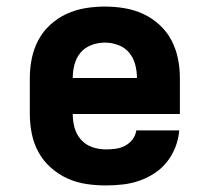

<svg xmlns="http://www.w3.org/2000/svg" viewBox="-20 -558 640 586"><path d="M303 8Q273 8 243 3.5Q213 -1 185.5 -13.5Q158 -26 135 -46.5Q112 -67 97.5 -93.5Q83 -120 77 -150Q71 -180 71 -210V-320Q71 -350 77 -379.5Q83 -409 97 -435.5Q111 -462 133.5 -482.5Q156 -503 183 -515.5Q210 -528 240 -533Q270 -538 300 -538Q330 -538 360 -533Q390 -528 417 -515.5Q444 -503 466.5 -482.5Q489 -462 503 -435.5Q517 -409 523 -379.5Q529 -350 529 -320V-210H474H202Q202 -189 207.5 -168.5Q213 -148 227 -132Q241 -116 261.5 -109Q282 -102 303 -102Q318 -102 333 -104Q348 -106 361.5 -113Q375 -120 384.5 -132.5Q394 -145 396 -160H527Q525 -134 515.5 -109.5Q506 -85 490 -64.5Q474 -44 452 -29.5Q430 -15 405.5 -6.5Q381 2 355 5Q329 8 303 8ZM202 -320H398Q398 -341 392.5 -361.5Q387 -382 374 -397.5Q361 -413 341 -420.5Q321 -428 300 -428Q279 -428 259 -420.5Q239 -413 226 -397.5Q213 -382 207.5 -361.5Q202 -341 202 -320Z"/></svg>

Font: Iosevka Curly XBdEx
Style: Regular
Weight: 800
Width: 7
Monospace: yes
Designer: Belleve Invis
Foundry: Belleve Invis
Version: Version 11.1.0; ttfautohint (v1.8.3)